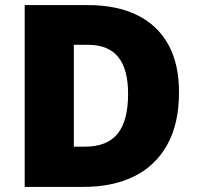

<svg xmlns="http://www.w3.org/2000/svg" viewBox="-20 -734 774 754"><path d="M77 0V-714H324Q439 -714 519 -674.5Q599 -635 641 -559Q683 -483 683 -372Q683 -248 636.5 -165Q590 -82 506 -41Q422 0 308 0ZM270 -158H313Q401 -158 442 -209Q483 -260 483 -365Q483 -463 444 -510.5Q405 -558 326 -558H270Z"/></svg>

Font: Noto Sans Symbols Black
Style: Regular
Weight: 900
Version: Version 2.002